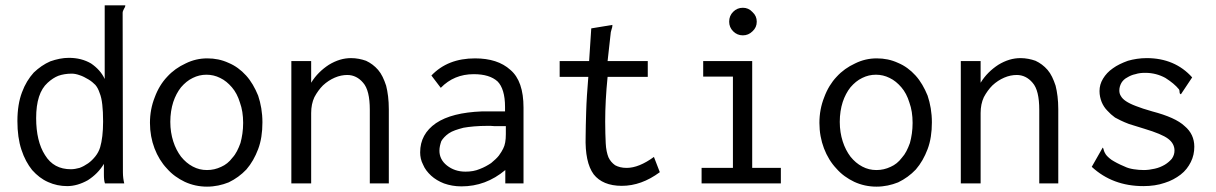

<svg xmlns="http://www.w3.org/2000/svg" viewBox="-20 -685 4540 717"><path d="M371 -390C360 -414 342 -433 320 -448C296 -462 269 -469 237 -469C214 -469 191 -464 168 -456C145 -446 125 -432 106 -414C88 -394 73 -370 62 -340C51 -311 45 -275 45 -233C45 -192 50 -156 60 -126C70 -95 84 -70 100 -50C118 -30 137 -15 160 -5C182 5 206 10 231 10C257 10 283 2 308 -12C333 -28 353 -48 368 -73V-34C368 -19 369 -8 372 0H444C441 -12 439 -26 439 -42L438 -637C438 -642 440 -646 443 -652C446 -656 448 -661 448 -665H371ZM158 -376C171 -388 185 -397 198 -402C212 -407 229 -410 248 -410C257 -410 267 -408 278 -404C288 -401 299 -395 311 -388C321 -382 329 -375 336 -368C343 -360 348 -350 352 -338C357 -326 360 -312 362 -294C364 -278 365 -256 365 -231C365 -191 361 -159 354 -135C350 -122 344 -111 336 -101C328 -91 319 -82 309 -75C299 -68 288 -62 277 -58C266 -55 255 -53 245 -53C202 -53 170 -70 148 -106C126 -140 115 -187 115 -244C115 -306 129 -350 158 -376Z M754 -467C726 -467 699 -461 673 -448C647 -436 624 -420 604 -398C585 -378 569 -352 558 -322C546 -292 540 -260 540 -226C540 -192 546 -160 557 -131C568 -102 584 -76 603 -56C622 -34 645 -18 670 -6C696 6 724 12 753 12C782 12 809 6 834 -4C859 -16 881 -32 900 -52C919 -74 933 -99 944 -128C955 -157 960 -191 960 -228C960 -265 954 -298 944 -328C932 -357 918 -382 899 -403C880 -424 858 -440 834 -450C808 -462 782 -467 754 -467ZM888 -226C888 -198 884 -173 878 -151C870 -129 861 -110 848 -96C836 -80 822 -69 806 -62C789 -54 772 -50 753 -50C734 -50 717 -54 700 -63C683 -72 669 -84 656 -100C644 -116 634 -135 627 -157C620 -179 616 -203 616 -230C616 -257 620 -282 627 -304C634 -325 644 -344 656 -359C669 -374 683 -386 700 -394C716 -402 733 -406 751 -406C769 -406 786 -402 802 -394C819 -386 833 -374 846 -359C859 -344 869 -325 876 -302C884 -280 888 -255 888 -226Z M1068 0H1142V-263C1142 -285 1146 -305 1154 -322C1163 -339 1174 -354 1186 -366C1200 -379 1214 -388 1230 -395C1246 -402 1262 -405 1277 -405C1300 -405 1320 -395 1336 -376C1353 -357 1361 -323 1361 -275V0H1432V-277C1432 -312 1428 -341 1422 -365C1414 -389 1405 -409 1392 -424C1379 -439 1364 -450 1347 -458C1330 -464 1311 -468 1291 -468C1263 -468 1236 -460 1208 -443C1182 -426 1159 -404 1142 -376V-457H1068Z M1591 -403 1626 -357C1659 -391 1700 -408 1749 -408C1789 -408 1818 -399 1838 -381C1856 -363 1866 -331 1866 -286V-269H1780C1705 -266 1648 -252 1608 -225C1569 -198 1549 -162 1549 -116C1549 -101 1552 -85 1560 -70C1566 -55 1577 -41 1590 -29C1603 -17 1620 -7 1638 0C1658 7 1679 11 1703 11C1764 11 1818 -9 1867 -50V0H1935V-283C1935 -349 1919 -396 1886 -424C1854 -453 1810 -467 1754 -467C1686 -467 1632 -446 1591 -403ZM1869 -214V-184C1869 -161 1866 -143 1859 -130C1856 -123 1850 -114 1843 -104C1836 -95 1826 -86 1814 -76C1802 -68 1788 -60 1772 -54C1756 -47 1738 -44 1718 -44C1691 -44 1668 -52 1649 -67C1630 -82 1621 -101 1621 -122C1621 -135 1624 -146 1628 -158C1634 -168 1643 -178 1656 -187C1669 -196 1688 -202 1711 -208C1734 -212 1764 -215 1801 -215C1809 -215 1817 -215 1826 -214H1852Z M2188 -579 2180 -457H2070V-398H2177C2173 -349 2170 -305 2169 -268C2168 -231 2167 -200 2167 -176C2165 -111 2175 -64 2197 -34C2219 -6 2254 9 2302 9C2351 9 2398 -8 2444 -42L2422 -99C2385 -72 2351 -58 2320 -58C2302 -58 2288 -62 2277 -68C2266 -76 2258 -85 2252 -98C2247 -111 2243 -128 2242 -150C2241 -172 2240 -199 2240 -231C2240 -283 2243 -339 2249 -398H2399V-457H2249L2261 -565C2262 -568 2263 -571 2264 -576C2266 -581 2267 -586 2267 -592Z M2606 -457V-399H2717V-58H2600V0H2896V-58H2789V-457ZM2718 -641C2708 -631 2703 -619 2703 -604C2703 -590 2708 -578 2718 -568C2728 -558 2740 -553 2754 -553C2768 -553 2780 -558 2790 -568C2801 -578 2806 -590 2806 -604C2806 -618 2801 -630 2790 -640C2780 -651 2768 -656 2754 -656C2740 -656 2728 -651 2718 -641Z M3254 -467C3226 -467 3199 -461 3173 -448C3147 -436 3124 -420 3104 -398C3085 -378 3069 -352 3058 -322C3046 -292 3040 -260 3040 -226C3040 -192 3046 -160 3057 -131C3068 -102 3084 -76 3103 -56C3122 -34 3145 -18 3170 -6C3196 6 3224 12 3253 12C3282 12 3309 6 3334 -4C3359 -16 3381 -32 3400 -52C3419 -74 3433 -99 3444 -128C3455 -157 3460 -191 3460 -228C3460 -265 3454 -298 3444 -328C3432 -357 3418 -382 3399 -403C3380 -424 3358 -440 3334 -450C3308 -462 3282 -467 3254 -467ZM3388 -226C3388 -198 3384 -173 3378 -151C3370 -129 3361 -110 3348 -96C3336 -80 3322 -69 3306 -62C3289 -54 3272 -50 3253 -50C3234 -50 3217 -54 3200 -63C3183 -72 3169 -84 3156 -100C3144 -116 3134 -135 3127 -157C3120 -179 3116 -203 3116 -230C3116 -257 3120 -282 3127 -304C3134 -325 3144 -344 3156 -359C3169 -374 3183 -386 3200 -394C3216 -402 3233 -406 3251 -406C3269 -406 3286 -402 3302 -394C3319 -386 3333 -374 3346 -359C3359 -344 3369 -325 3376 -302C3384 -280 3388 -255 3388 -226Z M3568 0H3642V-263C3642 -285 3646 -305 3654 -322C3663 -339 3674 -354 3686 -366C3700 -379 3714 -388 3730 -395C3746 -402 3762 -405 3777 -405C3800 -405 3820 -395 3836 -376C3853 -357 3861 -323 3861 -275V0H3932V-277C3932 -312 3928 -341 3922 -365C3914 -389 3905 -409 3892 -424C3879 -439 3864 -450 3847 -458C3830 -464 3811 -468 3791 -468C3763 -468 3736 -460 3708 -443C3682 -426 3659 -404 3642 -376V-457H3568Z M4432 -396C4389 -444 4332 -468 4262 -468C4237 -468 4213 -464 4192 -458C4170 -450 4151 -441 4136 -430C4120 -419 4108 -406 4099 -391C4090 -376 4086 -361 4086 -345C4086 -330 4089 -317 4094 -304C4099 -292 4106 -281 4115 -272C4124 -262 4133 -254 4144 -246C4155 -240 4172 -231 4196 -222C4205 -219 4225 -213 4254 -204C4297 -191 4326 -179 4342 -167C4358 -155 4366 -140 4366 -123C4366 -112 4363 -102 4356 -92C4349 -84 4340 -76 4330 -70C4318 -63 4306 -58 4292 -55C4279 -52 4265 -50 4252 -50C4239 -50 4227 -51 4214 -53C4201 -55 4190 -58 4180 -63C4158 -72 4142 -81 4131 -88C4120 -96 4113 -103 4109 -109C4105 -115 4103 -120 4102 -124C4101 -129 4100 -132 4098 -134L4057 -62C4109 -14 4173 10 4250 10C4279 10 4306 6 4329 -2C4352 -9 4372 -20 4389 -33C4406 -46 4418 -62 4427 -80C4436 -98 4440 -117 4440 -137C4440 -168 4428 -194 4404 -214C4381 -236 4340 -254 4283 -269C4258 -276 4237 -283 4222 -289C4206 -295 4194 -301 4185 -307C4176 -313 4170 -319 4166 -326C4162 -332 4160 -339 4160 -347C4160 -358 4163 -367 4168 -376C4173 -384 4180 -391 4190 -396C4198 -401 4209 -406 4220 -408C4232 -412 4244 -413 4257 -413C4285 -413 4310 -406 4332 -394C4354 -380 4371 -366 4383 -351C4384 -349 4385 -346 4385 -341C4385 -336 4387 -334 4390 -333Z"/></svg>

Font: Inconsolatazi4
Style: Regular
Weight: 400
Designer: Raph Levien, Kirill Tkachev
Foundry: Cyreal
Version: Version 1.013